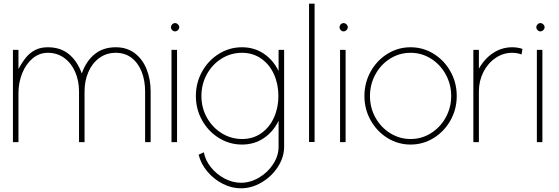

<svg xmlns="http://www.w3.org/2000/svg" viewBox="-20 -770 3030 1040"><path d="M50 -500H80V-396Q101 -435 122.2 -460.2Q143.5 -485.5 172 -499.8Q200.5 -514 239 -514Q307.5 -514 353 -476.8Q398.5 -439.5 423 -372Q447 -440 493.2 -477Q539.5 -514 607 -514Q667 -514 709.8 -481.8Q752.5 -449.5 774.2 -395Q796 -340.5 796 -275V0H766V-275Q766 -333.5 747.5 -381Q729 -428.5 693.2 -456.2Q657.5 -484 607 -484Q556.5 -484 518 -456Q479.5 -428 458.8 -380.2Q438 -332.5 438 -275V0H408V-275Q408 -332.5 387.2 -380.2Q366.5 -428 328 -456Q289.5 -484 239 -484Q193 -484 156.8 -453.8Q120.5 -423.5 100.2 -373Q80 -322.5 80 -265V0H50Z M939 -500V0H909V-500ZM928 -600Q922 -600 917 -603.2Q912 -606.5 909 -611.8Q906 -617 906 -622Q906 -628 909 -633.2Q912 -638.5 917 -641.8Q922 -645 928 -645Q934 -645 939.2 -641.8Q944.5 -638.5 947.8 -633.2Q951 -628 951 -622Q951 -617 947.8 -611.8Q944.5 -606.5 939.2 -603.2Q934 -600 928 -600Z M1519 -500V25Q1519 81.5 1485.2 133.8Q1451.5 186 1397.2 218Q1343 250 1285 250Q1234 250 1185.5 225Q1137 200 1102.2 158Q1067.5 116 1056 68L1084 55Q1092.5 99 1123.2 137Q1154 175 1197.5 197.5Q1241 220 1285 220Q1335.5 220 1382.8 192.2Q1430 164.5 1459.5 119.2Q1489 74 1489 25V-116Q1460.5 -56.5 1409 -21.8Q1357.5 13 1291 13Q1223 13 1165.8 -22.5Q1108.5 -58 1074.8 -118.2Q1041 -178.5 1041 -250Q1041 -322 1074.8 -382.5Q1108.5 -443 1165.8 -478.5Q1223 -514 1291 -514Q1357.5 -514 1409 -479.2Q1460.5 -444.5 1489 -385V-500ZM1291 -17Q1351 -17 1395.8 -48.8Q1440.5 -80.5 1464.2 -133.8Q1488 -187 1488 -250Q1488 -314 1464 -367.5Q1440 -421 1395 -452.5Q1350 -484 1291 -484Q1230.5 -484 1180 -452.5Q1129.5 -421 1100.2 -367.2Q1071 -313.5 1071 -250Q1071 -186 1100.8 -132.8Q1130.5 -79.5 1181.2 -48.2Q1232 -17 1291 -17Z M1654 -750H1684V-1H1654Z M1852 -500V0H1822V-500ZM1841 -600Q1835 -600 1830 -603.2Q1825 -606.5 1822 -611.8Q1819 -617 1819 -622Q1819 -628 1822 -633.2Q1825 -638.5 1830 -641.8Q1835 -645 1841 -645Q1847 -645 1852.2 -641.8Q1857.5 -638.5 1860.8 -633.2Q1864 -628 1864 -622Q1864 -617 1860.8 -611.8Q1857.5 -606.5 1852.2 -603.2Q1847 -600 1841 -600Z M2204 13Q2136 13 2078.8 -22.5Q2021.5 -58 1987.8 -118.2Q1954 -178.5 1954 -250Q1954 -322 1987.8 -382.5Q2021.5 -443 2078.8 -478.5Q2136 -514 2204 -514Q2272 -514 2329.2 -478.5Q2386.5 -443 2420.2 -382.5Q2454 -322 2454 -250Q2454 -178.5 2420.2 -118.2Q2386.5 -58 2329.2 -22.5Q2272 13 2204 13ZM2204 -17Q2264.5 -17 2315 -49Q2365.5 -81 2394.8 -134.5Q2424 -188 2424 -250Q2424 -312.5 2394.8 -366.2Q2365.5 -420 2315 -452Q2264.5 -484 2204 -484Q2143 -484 2092.5 -452Q2042 -420 2013 -366.2Q1984 -312.5 1984 -250Q1984 -186 2013.8 -132.8Q2043.5 -79.5 2094.2 -48.2Q2145 -17 2204 -17Z M2805 -475Q2781 -484 2754 -484Q2705.5 -484 2664 -455.8Q2622.5 -427.5 2598.2 -379.5Q2574 -331.5 2574 -275V0H2544V-500H2574V-398Q2605 -453 2652 -483.5Q2699 -514 2754 -514Q2769 -514 2783.2 -511.8Q2797.5 -509.5 2810 -505Z M2918 -500V0H2888V-500ZM2907 -600Q2901 -600 2896 -603.2Q2891 -606.5 2888 -611.8Q2885 -617 2885 -622Q2885 -628 2888 -633.2Q2891 -638.5 2896 -641.8Q2901 -645 2907 -645Q2913 -645 2918.2 -641.8Q2923.5 -638.5 2926.8 -633.2Q2930 -628 2930 -622Q2930 -617 2926.8 -611.8Q2923.5 -606.5 2918.2 -603.2Q2913 -600 2907 -600Z"/></svg>

Font: Urbanist
Style: Regular
Weight: 400
Designer: Corey Hu
Foundry: Corey Hu
Version: Version 1.2; befe77262ef67d88f1d94aa3d2e49ef1327b4483